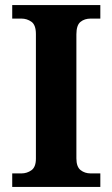

<svg xmlns="http://www.w3.org/2000/svg" viewBox="-20 -734 441 754"><path d="M28 0V-53H64Q86 -53 103.5 -65.5Q121 -78 121 -111V-600Q121 -636 103.5 -648.5Q86 -661 64 -661H28V-714H374V-661H336Q312 -661 296 -648Q280 -635 280 -599V-112Q280 -79 296.5 -66Q313 -53 336 -53H374V0Z"/></svg>

Font: Noto Serif Sinhala
Style: Bold
Weight: 700
Designer: Jelle Bosma - Monotype Design Team
Foundry: Monotype Imaging Inc.
Version: Version 2.007; ttfautohint (v1.8.4.7-5d5b)